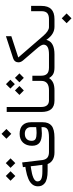

<svg xmlns="http://www.w3.org/2000/svg" viewBox="772 -1518 972 2557"><g transform="rotate(-90 1258.5 -239.0)"><path d="M302.2 -585 365.2 -648.4 428.7 -585 365.2 -521.5ZM130.4 -585 193.8 -648.4 256.8 -585 193.8 -521.5ZM529.3 0H507.3Q451.2 0 411.9 -22Q372.6 -43.9 354.5 -86.9L352.5 -91.3H347.7H260.3Q202.1 -91.3 161.4 -101.1Q120.6 -110.8 98.1 -129.2Q75.7 -147.5 65.9 -169.7Q56.2 -191.9 56.2 -220.7Q56.2 -263.2 81.3 -294.7Q106.4 -326.2 154.5 -347.2Q202.6 -368.2 276.9 -381.8L308.1 -386.7L315.4 -387.7L314.5 -395L311.5 -420.4L374 -430.7L406.2 -158.2V-157.7Q414.6 -111.8 440.9 -92.5Q467.3 -73.2 512.7 -73.2H529.8Q535.6 -73.2 539.1 -64.2Q542.5 -55.2 542.5 -40V-34.7Q542.5 -19 539.1 -9.5Q535.6 0 529.3 0ZM341.3 -169.4 324.2 -309.1 323.2 -316.4 315.9 -315.4 287.6 -311Q253.9 -306.2 225.8 -299.3Q197.8 -292.5 173.3 -282.5Q148.9 -272.5 135.3 -258.3Q121.6 -244.1 121.6 -227.1Q121.6 -189.9 154.3 -175.5Q187 -161.1 252.9 -161.1H334H342.3Z M524.9 -73.2H705.6Q783.7 -73.2 814.2 -92Q844.7 -110.8 844.7 -152.8V-165V-172.9L836.9 -172.4Q789.6 -168 762.7 -168Q676.8 -168 636.5 -199Q596.2 -230 596.2 -298.3Q596.2 -373 637.9 -418.5Q679.7 -463.9 754.9 -463.9Q831.5 -463.9 870.6 -423.8Q909.7 -383.8 909.7 -312V-156.2Q909.7 -75.7 862.1 -37.8Q814.5 0 704.6 0H524.9Q512.2 0 512.2 -34.7V-40Q512.2 -50.3 513.7 -57.6Q515.1 -64.9 518.1 -69.1Q521 -73.2 524.9 -73.2ZM755.9 -395Q711.4 -395 686.8 -370.8Q662.1 -346.7 662.1 -303.7Q662.1 -265.1 687.5 -251.7Q712.9 -238.3 766.6 -238.3Q798.3 -238.3 836.9 -243.2H837.4H844.7V-250.5V-313.5Q844.7 -350.6 821.5 -372.8Q798.3 -395 755.9 -395ZM689.9 -640.1 754.9 -705.1 819.8 -640.1 754.9 -575.2Z M1220.2 0H1198.2Q1121.6 0 1084 -43.2Q1046.4 -86.4 1046.4 -175.8V-636.2H1112.8V-175.3Q1112.8 -126 1135 -99.6Q1157.2 -73.2 1199.7 -73.2H1220.2Q1226.6 -73.2 1229.7 -64.2Q1232.9 -55.2 1232.9 -40V-34.7Q1232.9 0 1220.2 0Z M1357.9 -587.4 1417 -646 1475.6 -587.4 1417 -527.8ZM1441.4 -466.8 1500.5 -526.4 1560.1 -466.8 1500.5 -408.2ZM1273.4 -466.8 1333 -526.4 1392.1 -466.8 1333 -408.2ZM1647.5 0H1638.2Q1586.4 0 1555.4 -15.1Q1524.4 -30.3 1503.9 -63L1498 -71.8L1491.7 -63.5Q1467.3 -30.8 1429.9 -15.4Q1392.6 0 1333 0H1215.8Q1203.1 0 1203.1 -34.7V-40Q1203.1 -50.3 1204.6 -57.6Q1206.1 -64.9 1209 -69.1Q1211.9 -73.2 1215.8 -73.2H1335.4Q1460.4 -73.2 1460.4 -175.8V-294.4H1529.3V-175.8Q1529.3 -124.5 1554.9 -98.9Q1580.6 -73.2 1637.7 -73.2H1647.9Q1653.8 -73.2 1657.2 -64.2Q1660.6 -55.2 1660.6 -40V-34.7Q1660.6 -19 1657.2 -9.5Q1653.8 0 1647.5 0Z M2187.5 0H2181.2Q2085.9 0 2016.1 -95.2L2015.1 -96.2L2006.8 -108.9L2002.4 -94.7Q1970.7 0 1812.5 0H1644Q1631.3 0 1631.3 -34.7V-40Q1631.3 -50.3 1632.8 -57.6Q1634.3 -64.9 1637.2 -69.1Q1640.1 -73.2 1644 -73.2H1813.5Q1942.9 -73.2 1942.9 -146Q1942.9 -176.3 1886.2 -240.2L1732.9 -418.5Q1707.5 -448.2 1707.5 -480Q1708 -533.2 1760.7 -550.3L2055.7 -646.5V-574.7L1782.2 -485.4L1772 -481.9L1779.3 -473.6L2058.1 -151.4Q2125.5 -73.2 2176.8 -73.2H2188Q2193.8 -73.2 2197.3 -64.2Q2200.7 -55.2 2200.7 -40V-34.7Q2200.7 -19 2197.3 -9.5Q2193.8 0 2187.5 0Z M2184.1 -73.2H2282.7Q2336.4 -73.2 2362.5 -96.4Q2388.7 -119.6 2388.7 -174.8V-311H2459V-174.3Q2459 -85.9 2415.5 -43Q2372.1 0 2282.2 0H2184.1Q2171.4 0 2171.4 -34.7V-40Q2171.4 -50.3 2172.9 -57.6Q2174.3 -64.9 2177.2 -69.1Q2180.2 -73.2 2184.1 -73.2ZM2228.5 161.6 2293.5 96.7 2358.4 161.6 2293.5 226.6Z"/></g></svg>

Font: Shabnam Light FD
Style: Light-FD
Weight: 300
Foundry: DejaVu fonts team - Redesigned by Saber Rastikerdar - Based on Vazir font
Version: Version 5.0.0